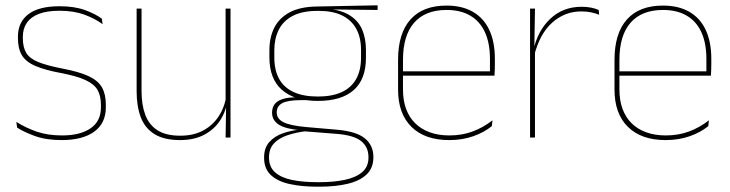

<svg xmlns="http://www.w3.org/2000/svg" viewBox="-20 -518 2750 723"><path d="M212.5 9.5Q154 9.5 112.2 -5.5Q70.5 -20.5 44.5 -37.5L41.5 -59Q76.5 -37 117.8 -22.5Q159 -8 213.5 -8Q282 -8 321 -34.8Q360 -61.5 360 -113.5V-123.5Q360 -157 347.5 -179Q335 -201 302.5 -216.2Q270 -231.5 209.5 -243Q148 -254.5 112.5 -270Q77 -285.5 62.2 -310.5Q47.5 -335.5 47.5 -374.5V-379.5Q47.5 -434.5 86.8 -464.5Q126 -494.5 204.5 -494.5Q260.5 -494.5 300.2 -480Q340 -465.5 363.5 -447.5L366.5 -427Q336 -449 296.8 -463.2Q257.5 -477.5 204 -477.5Q157 -477.5 126.5 -465.8Q96 -454 81 -432Q66 -410 66 -379.5V-374.5Q66 -339.5 79.2 -318.2Q92.5 -297 125 -284Q157.5 -271 214 -260Q278 -248 313.8 -231.2Q349.5 -214.5 364 -188.8Q378.5 -163 378.5 -124.5V-113.5Q378.5 -54 334.8 -22.2Q291 9.5 212.5 9.5Z M494.5 -485.5H513V-175.5Q513 -123 527.2 -85.2Q541.5 -47.5 573.5 -27.2Q605.5 -7 659 -7Q709 -7 745.5 -26.8Q782 -46.5 804.2 -81.2Q826.5 -116 833 -160.5L842 -141.5H836.5Q832 -101 810.2 -66.5Q788.5 -32 750.2 -11.2Q712 9.5 658 9.5Q598 9.5 562 -12.8Q526 -35 510.2 -76.2Q494.5 -117.5 494.5 -174.5ZM829.5 -485.5H848V0H829.5L831.5 -127H829.5Z M1177 -138Q1089 -138 1041.8 -179.5Q994.5 -221 994.5 -302V-329Q994.5 -376.5 1012.5 -413Q1030.5 -449.5 1069.8 -471Q1109 -492.5 1172.5 -493.5L1402 -498V-480.5L1215 -482.5L1214.5 -485Q1269 -479.5 1300.2 -458.2Q1331.5 -437 1344.8 -404Q1358 -371 1358 -330V-300.5Q1358 -219.5 1312 -178.8Q1266 -138 1177 -138ZM1174.5 168H1183Q1237 168 1278.5 159.2Q1320 150.5 1343.8 130.2Q1367.5 110 1367.5 75.5V73.5Q1367.5 35.5 1339.8 13.2Q1312 -9 1247 -14L1119.5 -24L1136 -24.5Q1094 -19.5 1061.8 -8.5Q1029.5 2.5 1011.2 22.5Q993 42.5 993 74V75.5Q993 111 1016.2 131.2Q1039.5 151.5 1080.5 159.8Q1121.5 168 1174.5 168ZM1183 185H1174.5Q1115.5 185 1070.5 175Q1025.5 165 1000 141.2Q974.5 117.5 974.5 76.5V74.5Q974.5 39 994 17Q1013.5 -5 1045.5 -16.2Q1077.5 -27.5 1115 -30.5L1114 -27.5Q1056 -32 1030.2 -48.5Q1004.5 -65 1004.5 -93.5V-94Q1004.5 -112 1013.5 -124.8Q1022.5 -137.5 1042.8 -144.5Q1063 -151.5 1095.5 -151.5V-158L1151 -141H1112.5Q1061.5 -140.5 1041.8 -129Q1022 -117.5 1022 -95V-94.5Q1022 -71 1047 -58Q1072 -45 1134 -39.5L1249.5 -29.5Q1322.5 -23 1354.2 3.2Q1386 29.5 1386 72.5V74.5Q1386 115 1360.2 139.2Q1334.5 163.5 1288.8 174.2Q1243 185 1183 185ZM1177 -154.5Q1230.5 -154.5 1266.5 -171Q1302.5 -187.5 1321 -220.2Q1339.5 -253 1339.5 -300.5V-330Q1339.5 -376.5 1321.5 -409.5Q1303.5 -442.5 1268.2 -459.8Q1233 -477 1181 -477H1176Q1118 -477 1082 -458Q1046 -439 1029.5 -405.5Q1013 -372 1013 -329V-302Q1013 -253.5 1031.2 -220.8Q1049.5 -188 1086 -171.2Q1122.5 -154.5 1177 -154.5Z M1671.5 9.5Q1580 9.5 1529.5 -40.2Q1479 -90 1479 -180.5V-292.5Q1479 -392.5 1525.8 -444.8Q1572.5 -497 1661.5 -497Q1720 -497 1760.8 -473.5Q1801.5 -450 1822.5 -405.2Q1843.5 -360.5 1843.5 -296.5V-279.5Q1843.5 -268.5 1843.2 -257.5Q1843 -246.5 1842 -233H1825Q1825 -250.5 1825 -266.5Q1825 -282.5 1825 -296Q1825 -355.5 1806.2 -396.5Q1787.5 -437.5 1751 -459Q1714.5 -480.5 1661.5 -480.5Q1581.5 -480.5 1539.5 -432.5Q1497.5 -384.5 1497.5 -292.5V-243.5V-239.5V-181Q1497.5 -140 1509.2 -108Q1521 -76 1543.5 -53.8Q1566 -31.5 1598.5 -19.8Q1631 -8 1672 -8Q1719.5 -8 1759.5 -22.8Q1799.5 -37.5 1834.5 -65L1832 -43Q1802.5 -19 1761.5 -4.8Q1720.5 9.5 1671.5 9.5ZM1835.5 -233H1487.5V-249.5H1835.5Z M1991.5 -308.5 1982 -320.5 1987.5 -325Q2004 -402 2052 -447.2Q2100 -492.5 2170 -492.5Q2191 -492.5 2207.2 -489Q2223.5 -485.5 2234.5 -480.5L2236 -462.5Q2223 -468 2206 -471.5Q2189 -475 2168.5 -475Q2107 -475 2059.8 -433.2Q2012.5 -391.5 1991.5 -308.5ZM1994.5 0H1976V-485.5H1994.5L1992 -335L1994.5 -332.5Z M2486.5 9.5Q2395 9.5 2344.5 -40.2Q2294 -90 2294 -180.5V-292.5Q2294 -392.5 2340.8 -444.8Q2387.5 -497 2476.5 -497Q2535 -497 2575.8 -473.5Q2616.5 -450 2637.5 -405.2Q2658.5 -360.5 2658.5 -296.5V-279.5Q2658.5 -268.5 2658.2 -257.5Q2658 -246.5 2657 -233H2640Q2640 -250.5 2640 -266.5Q2640 -282.5 2640 -296Q2640 -355.5 2621.2 -396.5Q2602.5 -437.5 2566 -459Q2529.5 -480.5 2476.5 -480.5Q2396.5 -480.5 2354.5 -432.5Q2312.5 -384.5 2312.5 -292.5V-243.5V-239.5V-181Q2312.5 -140 2324.2 -108Q2336 -76 2358.5 -53.8Q2381 -31.5 2413.5 -19.8Q2446 -8 2487 -8Q2534.5 -8 2574.5 -22.8Q2614.5 -37.5 2649.5 -65L2647 -43Q2617.5 -19 2576.5 -4.8Q2535.5 9.5 2486.5 9.5ZM2650.5 -233H2302.5V-249.5H2650.5Z"/></svg>

Font: Anek Malayalam Medium Thin
Style: Regular
Weight: 250
Version: Version 1.003